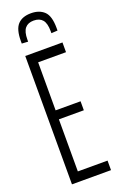

<svg xmlns="http://www.w3.org/2000/svg" viewBox="-171 -940 606 984"><g transform="rotate(-20 132.0 -448.0)"><path d="M39 0V-700H242V-647H90V-385H226V-336H90V-52H252V0ZM141 -896Q186 -896 212.5 -871Q239 -846 239 -780Q239 -777 239 -773.5Q239 -770 239 -766L205 -764V-775Q205 -818 189 -837Q173 -856 141 -856Q110 -856 94 -837Q78 -818 78 -775V-764L44 -766Q44 -770 44 -773.5Q44 -777 44 -780Q44 -843 68.5 -869.5Q93 -896 141 -896Z"/></g></svg>

Font: Georama ExtraCondensed Light
Style: Regular
Weight: 300
Width: 2
Designer: Jean-Baptiste Levee
Foundry: Production Type
Version: Version 1.000